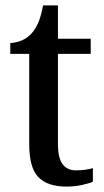

<svg xmlns="http://www.w3.org/2000/svg" viewBox="-20 -679 384 709"><path d="M225 10Q156 10 122 -24.5Q88 -59 88 -146V-480H18V-520Q67 -523 97 -556Q112 -573 122 -597Q132 -621 139 -659H194V-536H315V-480H194V-147Q194 -96 211 -73Q228 -50 260 -50Q278 -50 293 -52Q308 -54 323 -58V-8Q310 -2 283 4Q256 10 225 10Z"/></svg>

Font: Noto Serif Georgian SemiCondensed Medium
Style: Regular
Weight: 500
Width: 4
Designer: Monotype Design Team, Akaki Razmadze
Foundry: Google LLC
Version: Version 2.003; ttfautohint (v1.8.4.7-5d5b)